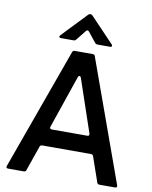

<svg xmlns="http://www.w3.org/2000/svg" viewBox="-104 -1073 911 1149"><g transform="rotate(10 351.0 -498.0)"><path d="M26 0Q19 0 16 -4Q13 -8 16 -15L282 -753Q285 -763 297 -763H405Q417 -763 420 -753L686 -15Q687 -13 687 -9Q687 0 676 0H581Q569 0 566 -11L514 -161Q510 -172 499 -172H203Q191 -172 188 -161L136 -11Q133 0 121 0ZM459 -276Q466 -276 468.5 -280Q471 -284 469 -291L360 -612Q357 -620 351 -620Q345 -620 342 -612L232 -291L231 -287Q231 -276 243 -276ZM202 -824Q191 -824 191 -831Q191 -836 195 -840L338 -990Q344 -996 351 -996Q358 -996 364 -990L507 -840Q511 -836 511 -831Q511 -824 500 -824H424Q414 -824 408 -832L360 -892Q356 -897 351 -897Q344 -897 342 -892L294 -832Q289 -824 278 -824Z"/></g></svg>

Font: Open Sauce Two Medium
Style: Regular
Weight: 500
Designer: Alfredo Marco Pradil
Foundry: Creative Sauce Fz LLC
Version: Version 1.477